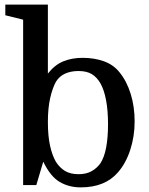

<svg xmlns="http://www.w3.org/2000/svg" viewBox="-20 -800 646 830"><path d="M562 -275Q562 -210 543 -152Q524 -94 490 -55Q434 10 329 10Q278 10 238 -13.5Q198 -37 167 -101L137 0H80V-715L3 -734V-780H187V-482Q217 -520 254 -535Q291 -550 337 -550Q388 -550 429.5 -535Q471 -520 497 -487Q528 -449 545 -394Q562 -339 562 -275ZM187 -273Q187 -212 196.5 -169.5Q206 -127 222 -100Q238 -75 261 -61Q284 -47 320 -47Q353 -47 376 -60Q399 -73 414 -94Q431 -120 439 -163Q447 -206 447 -263Q447 -322 438.5 -367Q430 -412 414 -440Q399 -466 377 -479.5Q355 -493 319 -493Q287 -493 262 -482Q237 -471 222 -447Q207 -420 197 -376.5Q187 -333 187 -273Z"/></svg>

Font: Domine Medium
Style: Regular
Weight: 500
Designer: Pablo Impallari, Rodrigo Fuenzalida, Brenda Gallo
Foundry: Pablo Impallari, Rodrigo Fuenzalida, Brenda Gallo
Version: Version 2.000